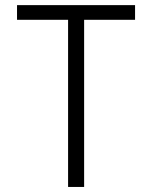

<svg xmlns="http://www.w3.org/2000/svg" viewBox="-20 -740 602 760"><path d="M249.5 -661.6H47.4V-719.7H514.6V-661.6H313V0H249.5Z"/></svg>

Font: Reddit Mono Light
Style: Regular
Weight: 300
Monospace: yes
Designer: Stephen Hutchings
Foundry: Reddit
Version: Version 1.011